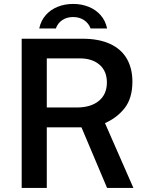

<svg xmlns="http://www.w3.org/2000/svg" viewBox="-20 -932 740 952"><path d="M511 0 384 -300.5H212V0H87.5V-740H388.5Q471 -740 526.5 -714Q582 -688 609.2 -640.2Q636.5 -592.5 636.5 -527.5Q636.5 -446 599 -397.2Q561.5 -348.5 500.5 -321.5L641.5 0ZM360 -399Q430.5 -399 470.2 -431.8Q510 -464.5 510 -523Q510 -579.5 473.5 -611Q437 -642.5 376 -642.5H212V-399ZM342.5 -847.5Q310.5 -847.5 288.2 -832Q266 -816.5 257 -791H174.5Q183 -830 207 -857.2Q231 -884.5 266.2 -898.5Q301.5 -912.5 342.5 -912.5Q384.5 -912.5 419.8 -898.2Q455 -884 479 -856.8Q503 -829.5 511 -791H429Q420 -816.5 397 -832Q374 -847.5 342.5 -847.5Z"/></svg>

Font: 1883 Sans SemiBold
Style: Regular
Weight: 600
Designer: 1883 Sans project is a fork of Public Sans.
Version: Version 1.009